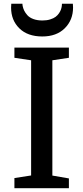

<svg xmlns="http://www.w3.org/2000/svg" viewBox="-20 -995 441 1015"><path d="M56.2 0V-53.7L144.5 -67.4V-676.3L56.2 -689.5V-743.2H344.2V-689.5L256.8 -676.3V-66.9L344.2 -51.8V0ZM203.6 -802.2Q126 -802.2 82.3 -845.2Q38.6 -888.2 38.6 -954.6Q38.6 -968.3 39.6 -975.1H98.6Q98.6 -967.8 100.1 -961.9Q102.5 -950.2 107.9 -939Q113.3 -927.7 124.3 -915Q135.3 -902.3 156 -894.5Q176.8 -886.7 204.6 -886.7Q227.1 -886.7 245.1 -892.3Q263.2 -897.9 273.9 -906Q284.7 -914.1 292 -925Q299.3 -936 302.2 -944.6Q305.2 -953.1 306.6 -962.4Q307.6 -968.8 307.6 -975.1H365.2Q366.2 -968.3 366.2 -955.1Q366.2 -889.2 322.5 -845.7Q278.8 -802.2 203.6 -802.2Z"/></svg>

Font: HaufeMerriweather
Style: Regular
Weight: 400
Designer: Eben Sorkin ( eben@eyebytes.com )
Foundry: Eben Sorkin
Version: Version 1.56